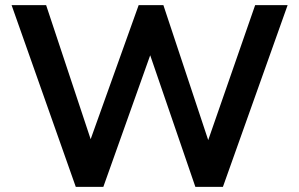

<svg xmlns="http://www.w3.org/2000/svg" viewBox="-20 -725 1161 745"><path d="M274 0 25 -705H159L351 -127H311L518 -705H614L806 -127H769L970 -705H1096L845 0H738L552 -542H574L381 0Z"/></svg>

Font: Mulish ExtraLight
Style: Bold
Weight: 700
Version: Version 3.603